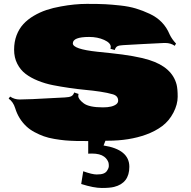

<svg xmlns="http://www.w3.org/2000/svg" viewBox="-20 -708 961 964"><path d="M866.7 -283.2Q872.1 -261.2 872.1 -222.4Q872.1 -183.6 850.6 -142.3Q829.1 -101.1 794.7 -75.2Q760.3 -49.3 713.4 -32.2Q628.9 -1.5 520.5 -1.5Q502.9 -1.5 471.4 -0.7Q439.9 0 417.7 0.2Q395.5 0.5 363 -0.2Q330.6 -1 306.6 -3.2Q282.7 -5.4 252.7 -10.5Q222.7 -15.6 200.2 -23.7Q177.7 -31.7 153.8 -44.4Q129.9 -57.1 112.3 -73.7Q72.8 -110.8 56.2 -165Q46.4 -196.8 23.4 -212.9L30.8 -223.1Q52.7 -208.5 78.4 -208.5Q104 -208.5 144 -210.4Q184.1 -212.4 234.4 -215.1Q284.7 -217.8 306.2 -218.8Q327.6 -219.7 337.9 -224.9Q348.1 -230 352.5 -243.7L374.5 -236.3Q373 -232.4 373 -226.1Q373 -210 399.9 -189.5Q426.8 -168.9 497.1 -168.9Q544.4 -168.9 564.5 -185.1Q573.2 -192.4 573.2 -202.6Q573.2 -226.6 546.9 -234.4Q520.5 -242.2 483.2 -247.8Q445.8 -253.4 408.4 -256.8Q371.1 -260.3 327.6 -266.6Q284.2 -272.9 245.6 -280.5Q207 -288.1 170.7 -302.7Q134.3 -317.4 108.4 -337.2Q82.5 -356.9 66.7 -387.9Q50.8 -418.9 50.8 -458.5Q50.8 -498 63.2 -530.8Q75.7 -563.5 97.2 -586.9Q118.7 -610.4 149.2 -628.4Q179.7 -646.5 213.1 -657.7Q246.6 -668.9 286.1 -675.8Q355 -688.5 416 -688.5Q477.1 -688.5 509 -686.8Q541 -685.1 584.2 -680.4Q627.4 -675.8 662.4 -665.3Q697.3 -654.8 731.4 -638.7Q802.7 -605.5 831.5 -535.6Q843.3 -510.7 863.8 -489.3L857.4 -478Q836.9 -492.2 810.1 -492.2H803.7Q764.6 -490.7 692.1 -486.6Q619.6 -482.4 598.9 -481.4Q578.1 -480.5 569.1 -475.6Q560.1 -470.7 556.2 -457L534.7 -462.9Q536.1 -467.3 536.1 -472.2Q536.1 -492.7 502.9 -507.6Q469.7 -522.5 427.7 -522.5Q345.7 -522.5 345.7 -490.2Q345.7 -461.4 468.8 -448.2Q497.6 -444.8 534.2 -441.4Q661.6 -428.2 729.5 -406.7Q844.2 -370.6 866.7 -283.2ZM422.9 63.5V-9.8H512.7L500 22.5Q629.4 42.5 629.4 129.4Q629.4 211.4 552.7 230.5Q531.7 235.8 491.2 235.8Q450.7 235.8 387.7 215.8L397.9 151.9Q442.9 168 465.3 168Q487.8 168 499.5 163.3Q511.2 158.7 516.6 150.4Q526.4 136.2 526.4 125.5Q526.4 114.7 524.7 108.4Q522.9 102.1 517.3 93.5Q511.7 85 502.9 78.6Q481.9 63 441.9 63Q429.7 63 422.9 63.5Z"/></svg>

Font: Nosifer Caps
Style: Regular
Weight: 800
Version: Version 001.002